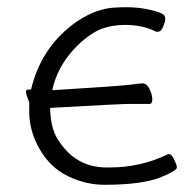

<svg xmlns="http://www.w3.org/2000/svg" viewBox="-20 -500 540 532"><path d="M261 -420Q225 -406 184 -363Q140 -314 126 -256L125 -250Q319 -262 343 -265.5Q367 -269 375 -269Q387 -269 394.5 -253Q402 -237 402 -224.5Q402 -212 394 -212H330Q316 -212 119 -201V-196Q121 -141 142 -111Q190 -36 275 -36Q279 -36 284 -36Q368 -36 442 -71Q445 -73 446 -73Q449 -73 452 -72Q457 -70 463.5 -56Q470 -42 470 -38Q470 -34 469 -32.5Q468 -31 460 -25.5Q452 -20 433 -12Q381 12 270 12Q217 12 168 -12Q119 -36 90 -86.5Q61 -137 61 -190V-217Q52 -238 52 -246Q52 -252 59 -252H66Q73 -281 83 -305Q105 -357 141.5 -396Q178 -435 223 -458Q261 -477 298 -479Q315 -480 330 -480Q367 -480 399.5 -472Q432 -464 436 -456Q438 -452 438 -446.5Q438 -441 434 -431Q428 -415 422 -413Q419 -412 417 -412Q415 -412 413 -412Q376 -431 326 -431Q291 -431 261 -420Z"/></svg>

Font: Moon Stars Kai HW Light
Style: Regular
Weight: 300
Designer: GuiWonder
Version: Version 1.101